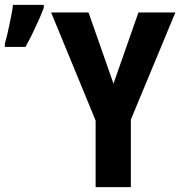

<svg xmlns="http://www.w3.org/2000/svg" viewBox="-42 -765 742 785"><path d="M422 -423 524 -714H675L493 -276V0H349V-272L167 -714H320ZM-22 -587Q-18 -600 -13 -621Q-8 -642 -3 -666Q2 -690 6 -711.5Q10 -733 11 -745H137V-733Q128 -709 116 -682Q104 -655 90.5 -627.5Q77 -600 62 -573H-22Z"/></svg>

Font: Noto Sans Display Condensed
Style: Bold
Weight: 700
Width: 3
Designer: Monotype Design Team
Foundry: Monotype Imaging Inc.
Version: Version 2.003